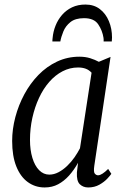

<svg xmlns="http://www.w3.org/2000/svg" viewBox="-20 -815 554 845"><path d="M395 -85.5Q391 -57.5 397.5 -50.5Q404 -43.5 411.5 -43.5Q420 -43.5 431.2 -50.8Q442.5 -58 456 -71.5L470 -50Q466 -43.5 452.5 -29Q439 -14.5 417.5 -2.2Q396 10 368 10Q346 10 331.2 -4.2Q316.5 -18.5 318.5 -56.5L323.5 -98.5Q305.5 -66.5 283.8 -42.2Q262 -18 235.8 -4Q209.5 10 176.5 10Q135 10 102.5 -13.5Q70 -37 51.8 -82.5Q33.5 -128 33.5 -194.5Q33.5 -246.5 47.5 -299.5Q61.5 -352.5 87.2 -400.2Q113 -448 149.2 -485.2Q185.5 -522.5 231.2 -544Q277 -565.5 329.5 -565.5Q355.5 -565.5 377 -558.8Q398.5 -552 415 -543L466.5 -564.5ZM383 -495Q372 -507 357.5 -512.5Q343 -518 323.5 -518Q287.5 -518 255.2 -501.2Q223 -484.5 196.8 -454.5Q170.5 -424.5 151.8 -384.2Q133 -344 122.5 -296.8Q112 -249.5 112 -199Q112 -155 122.5 -120.2Q133 -85.5 152.2 -66Q171.5 -46.5 197 -46.5Q217.5 -46.5 237.5 -57Q257.5 -67.5 275.5 -84.8Q293.5 -102 307.8 -122.5Q322 -143 332 -162.5ZM210.5 -632.5Q210.5 -636.5 210.8 -640.5Q211 -644.5 211.5 -647.5Q214 -676 224.5 -702.2Q235 -728.5 253.2 -749.5Q271.5 -770.5 297.2 -782.8Q323 -795 356 -795Q393.5 -795 419.5 -775Q445.5 -755 459.2 -722Q473 -689 473 -650Q473 -647 472.5 -641.2Q472 -635.5 472 -632.5H436Q436 -636.5 436.2 -640.2Q436.5 -644 435.5 -648.5Q430.5 -681 412.2 -708Q394 -735 350 -735Q311.5 -735 290 -717.8Q268.5 -700.5 258.8 -676.5Q249 -652.5 245.5 -632.5Z"/></svg>

Font: Merriweather 24pt SemiCondensed Light
Style: Italic
Weight: 300
Width: 4
Italic angle: -7.8°
Designer: Eben Sorkin
Foundry: Eben Sorkin
Version: Version 2.101